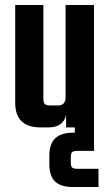

<svg xmlns="http://www.w3.org/2000/svg" viewBox="-20 -511 439 770"><path d="M291 166H375V239H273Q223 239 200.5 216.5Q178 194 178 149V111Q178 21 273 21H280V0H245V-49Q233 0 174 0H143Q41 0 41 -99V-491H154V-115Q154 -99 160 -93.5Q166 -88 182 -88H212Q243 -88 243 -121V-491H357V94H291Q275 94 269.5 99Q264 104 264 119V142Q264 156 269.5 161Q275 166 291 166Z"/></svg>

Font: Teko Medium
Style: Regular
Weight: 500
Designer: Manushi Parikh, Jonny Pinhorn
Foundry: Indian Type Foundry
Version: Version 1.106;PS 1.0;hotconv 1.0.78;makeotf.lib2.5.61930; tt